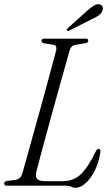

<svg xmlns="http://www.w3.org/2000/svg" viewBox="-21 -884 514 914"><path d="M292.5 0H12Q-1 0 -1 -10.5Q-1 -20 12 -22.5L53.5 -28Q78 -31.5 86 -61Q93.5 -86.5 106.2 -132.8Q119 -179 135 -236.5Q151 -294 168 -355.2Q185 -416.5 200.5 -473.5Q216 -530.5 228 -575.2Q240 -620 246.5 -644.5Q251.5 -667.5 232.5 -671L188 -678Q176.5 -681 176.5 -689Q176.5 -700 190 -700H388Q399 -700 399 -691Q399 -681 386 -678.5L337.5 -670.5Q316.5 -667 309.5 -641Q302.5 -616 289.8 -570.8Q277 -525.5 261.2 -468.8Q245.5 -412 228.8 -351.5Q212 -291 196.8 -234.5Q181.5 -178 169.5 -133.2Q157.5 -88.5 151.5 -64.5Q146.5 -42 156.2 -31.8Q166 -21.5 195 -21.5H277Q328 -21.5 362.2 -53Q396.5 -84.5 433.5 -160.5Q440.5 -175.5 448.5 -175.5Q459.5 -175.5 456.5 -158.5Q449.5 -109.5 430 -71.5Q410.5 -33.5 386.2 -11.8Q362 10 339.5 10Q327.5 10 318 5Q308.5 0 292.5 0ZM393.5 -832.5Q412 -849 426.2 -857.5Q440.5 -866 452.5 -863.5Q464 -861.5 467.2 -851.5Q470.5 -841.5 465.5 -831Q459.5 -817.5 446.8 -809.2Q434 -801 416.5 -793L308 -738Q299.5 -734 297 -739Q295 -743.5 303 -751Z"/></svg>

Font: Fraunces 144pt S050 Light
Style: Italic
Weight: 300
Italic angle: -16°
Version: Version 1.000; ttfautohint (v1.8.3)